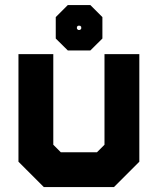

<svg xmlns="http://www.w3.org/2000/svg" viewBox="-20 -760 641 780"><path d="M158 0 55 -103V-540H196.5V-172L227 -141.5H374L404.5 -172V-540H546V-103L443 0ZM198 -71H406.5L476 -146V-470V-146L406.5 -71H198L125 -146.5V-470V-146.5ZM255.5 -555 206.5 -603.5V-690.5L255.5 -739.5H347L396 -690.5V-603.5L347 -555ZM274.5 -597.5H328.5L354.5 -623V-673L328.5 -699H274.5L248.5 -673V-623ZM274.5 -597.5 248.5 -623V-673L274.5 -699H328.5L354.5 -673V-623L328.5 -597.5ZM297 -638.5H305.5L310 -643.5V-651L305.5 -655.5H297L292.5 -651V-643.5Z"/></svg>

Font: Tourney Thin Black
Style: Regular
Weight: 900
Version: Version 1.015